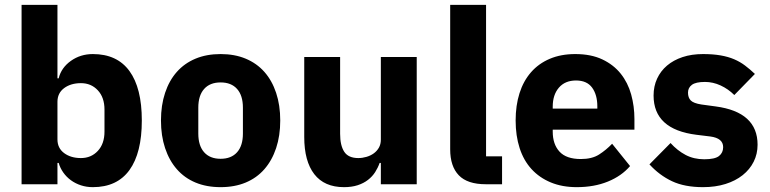

<svg xmlns="http://www.w3.org/2000/svg" viewBox="-20 -760 3177 792"><path d="M69 -740H217V-437H222Q233 -481 272.5 -509Q312 -537 363 -537Q463 -537 514 -467Q565 -397 565 -263Q565 -129 514 -58.5Q463 12 363 12Q337 12 314 4.5Q291 -3 272.5 -16.5Q254 -30 241 -48.5Q228 -67 222 -88H217V0H69ZM314 -108Q356 -108 383.5 -137.5Q411 -167 411 -217V-308Q411 -358 383.5 -387.5Q356 -417 314 -417Q272 -417 244.5 -396.5Q217 -376 217 -340V-185Q217 -149 244.5 -128.5Q272 -108 314 -108Z M890 12Q832 12 786.5 -7Q741 -26 709.5 -62Q678 -98 661 -149Q644 -200 644 -263Q644 -326 661 -377Q678 -428 709.5 -463.5Q741 -499 786.5 -518Q832 -537 890 -537Q948 -537 993.5 -518Q1039 -499 1070.5 -463.5Q1102 -428 1119 -377Q1136 -326 1136 -263Q1136 -200 1119 -149Q1102 -98 1070.5 -62Q1039 -26 993.5 -7Q948 12 890 12ZM890 -105Q934 -105 958 -132Q982 -159 982 -209V-316Q982 -366 958 -393Q934 -420 890 -420Q846 -420 822 -393Q798 -366 798 -316V-209Q798 -159 822 -132Q846 -105 890 -105Z M1551 -88H1546Q1539 -68 1527.5 -50Q1516 -32 1498 -18Q1480 -4 1455.5 4Q1431 12 1399 12Q1318 12 1276.5 -41.5Q1235 -95 1235 -195V-525H1383V-208Q1383 -160 1400 -134Q1417 -108 1458 -108Q1475 -108 1492 -113Q1509 -118 1522 -127.5Q1535 -137 1543 -151Q1551 -165 1551 -184V-525H1699V0H1551Z M1984 0Q1908 0 1872.5 -37Q1837 -74 1837 -144V-740H1985V-115H2051V0Z M2359 12Q2299 12 2252 -7.5Q2205 -27 2172.5 -62.5Q2140 -98 2123.5 -149Q2107 -200 2107 -263Q2107 -325 2123 -375.5Q2139 -426 2170.5 -462Q2202 -498 2248 -517.5Q2294 -537 2353 -537Q2418 -537 2464.5 -515Q2511 -493 2540.5 -456Q2570 -419 2583.5 -370.5Q2597 -322 2597 -269V-225H2260V-217Q2260 -165 2288 -134.5Q2316 -104 2376 -104Q2422 -104 2451 -122.5Q2480 -141 2505 -167L2579 -75Q2544 -34 2487.5 -11Q2431 12 2359 12ZM2356 -428Q2311 -428 2285.5 -398.5Q2260 -369 2260 -320V-312H2444V-321Q2444 -369 2422.5 -398.5Q2401 -428 2356 -428Z M2880 12Q2804 12 2752 -12.5Q2700 -37 2659 -82L2746 -170Q2774 -139 2808 -121Q2842 -103 2885 -103Q2929 -103 2946 -116.5Q2963 -130 2963 -153Q2963 -190 2910 -197L2853 -204Q2676 -226 2676 -366Q2676 -404 2690.5 -435.5Q2705 -467 2731.5 -489.5Q2758 -512 2795.5 -524.5Q2833 -537 2880 -537Q2921 -537 2952.5 -531.5Q2984 -526 3008.5 -515.5Q3033 -505 3053.5 -489.5Q3074 -474 3094 -455L3009 -368Q2984 -393 2952.5 -407.5Q2921 -422 2888 -422Q2850 -422 2834 -410Q2818 -398 2818 -378Q2818 -357 2829.5 -345.5Q2841 -334 2873 -329L2932 -321Q3105 -298 3105 -163Q3105 -125 3089 -93Q3073 -61 3043.5 -37.5Q3014 -14 2972.5 -1Q2931 12 2880 12Z"/></svg>

Font: IBM Plex Sans Arabic
Style: Bold
Weight: 700
Designer: Mike Abbink, Paul van der Laan, Pieter van Rosmalen, Wael Morcos, Khajak Apelian
Foundry: Bold Monday
Version: Version 1.2